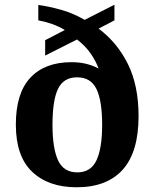

<svg xmlns="http://www.w3.org/2000/svg" viewBox="-20 -782 654 812"><path d="M304 10Q185 10 116 -55.5Q47 -121 47 -255Q47 -388 108.5 -453.5Q170 -519 282 -519Q319 -519 348.5 -511Q378 -503 397 -492Q386 -523 363.5 -555.5Q341 -588 306 -615L171 -547V-612L254 -655Q230 -670 200 -680.5Q170 -691 142 -696V-761Q187 -755 238.5 -740.5Q290 -726 338 -698L464 -762V-696L397 -661Q476 -602 521 -511Q566 -420 566 -291Q566 -139 499 -64.5Q432 10 304 10ZM307 -53Q364 -53 388 -104Q412 -155 412 -254Q412 -356 388 -405.5Q364 -455 306 -455Q249 -455 225.5 -406.5Q202 -358 202 -254Q202 -155 225.5 -104Q249 -53 307 -53Z"/></svg>

Font: Noto Serif Myanmar
Style: Bold
Weight: 700
Designer: Ben Mitchell and the Monotype Design Team
Foundry: Monotype Imaging Inc.
Version: Version 2.106; ttfautohint (v1.8.4.7-5d5b)